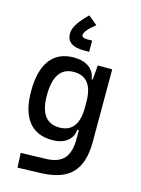

<svg xmlns="http://www.w3.org/2000/svg" viewBox="-149 -891 885 1207"><g transform="rotate(15 293.0 -287.0)"><path d="M88.9 233.4 84 138.7 250 133.8Q328.6 131.3 364.3 90.3Q399.9 49.3 400.4 -30.3V-93.8H390.6Q385.7 -44.9 349.4 -17.6Q313 9.8 253.4 9.8Q151.9 9.8 99.4 -57.1Q46.9 -124 46.9 -253.9Q46.9 -388.7 99.4 -458Q151.9 -527.3 253.4 -527.3Q314 -527.3 351.6 -500Q389.2 -472.7 395.5 -423.8H401.9L410.2 -517.6H503.9V-45.9Q503.9 92.3 440.9 158.2Q377.9 224.1 240.2 228.5ZM400.4 -276.4Q400.4 -439.5 276.4 -439.5Q149.4 -439.5 149.4 -253.9Q149.4 -78.1 276.4 -78.1Q400.4 -78.1 400.4 -241.2ZM277.3 -808.1 335.4 -759.8Q268.1 -706.1 268.1 -678.2Q268.1 -659.2 303.7 -659.2H335.4V-586.4H298.8Q189 -586.4 189 -668Q189 -723.1 277.3 -808.1Z"/></g></svg>

Font: CaskaydiaCove NFP
Style: Regular
Weight: 400
Designer: Aaron Bell
Foundry: Saja Typeworks
Version: Version 2111.001; VTT 6.35;Nerd Fonts 3.1.1